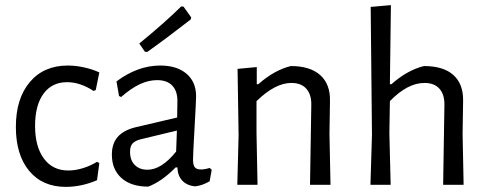

<svg xmlns="http://www.w3.org/2000/svg" viewBox="-20 -722 1903 750"><path d="M368 -439 354 -370 345 -367Q293 -401 242 -401Q183 -401 150 -356Q117 -311 117 -230Q117 -149 151.5 -102.5Q186 -56 247 -56Q274 -56 303.5 -65Q333 -74 359 -90L368 -85L359 -18Q298 8 237 8Q146 8 94 -54.5Q42 -117 42 -226Q42 -337 96.5 -401.5Q151 -466 245 -466Q276 -466 309.5 -458.5Q343 -451 368 -439Z M746 -346Q746 -329 740 -223Q734 -117 734 -99Q734 -77 741 -68.5Q748 -60 765 -60Q780 -60 799 -66L807 -59L799 -14Q770 3 742 6Q711 3 692.5 -16Q674 -35 673 -68H666Q612 -13 559 7Q492 7 454.5 -26.5Q417 -60 417 -118Q417 -162 440.5 -188Q464 -214 510 -225L672 -263L673 -328Q673 -367 652.5 -388Q632 -409 594 -409Q560 -409 526 -393Q492 -377 453 -343L445 -347L435 -404Q518 -466 606 -466Q671 -466 708.5 -434Q746 -402 746 -346ZM526 -177Q506 -171 497 -160.5Q488 -150 488 -129Q488 -96 506.5 -77.5Q525 -59 556 -59Q611 -59 668 -130L671 -212ZM697 -696 727 -654 725 -646Q626 -569 555 -519L546 -520L524 -552Q622 -632 688 -697Z M1196 -311Q1197 -352 1177 -375Q1157 -398 1118 -398Q1055 -398 982 -327V-201L986 0H907L912 -194L908 -453L983 -460V-393H989Q1051 -448 1116 -464Q1191 -464 1230.5 -429Q1270 -394 1269 -329L1267 -199L1271 0H1191Z M1716 -311Q1717 -352 1697 -375Q1677 -398 1638 -398Q1572 -398 1503 -327L1501 -201L1506 0H1427L1433 -195L1428 -695L1507 -702L1503 -393H1509Q1571 -448 1636 -464Q1712 -464 1751 -429Q1790 -394 1789 -329L1787 -199L1791 0H1711Z"/></svg>

Font: Alegreya Sans
Style: Regular
Weight: 400
Designer: Juan Pablo del Peral
Foundry: Huerta Tipografica
Version: Version 2.008; ttfautohint (v1.6)